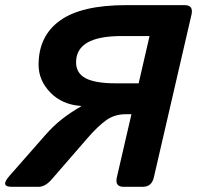

<svg xmlns="http://www.w3.org/2000/svg" viewBox="-30 -720 760 740"><path d="M15.1 0Q-30.8 0 6.3 -42L144 -198.7Q175.3 -234.4 207.8 -260Q240.2 -285.6 283.2 -310.5V-311.5Q209.5 -316.4 164.1 -363.3Q118.7 -410.2 118.7 -470.2Q118.7 -581.5 201.4 -640.9Q284.2 -700.2 455.6 -700.2H682.1Q716.3 -700.2 708 -663.6L563 -36.6Q554.7 0 520.5 0H446.3Q412.1 0 420.4 -36.6L476.6 -279.8H454.6Q411.6 -279.8 379.2 -256.6Q346.7 -233.4 306.2 -186.5L169.4 -28.8Q144.5 0 118.7 0ZM263.2 -480Q263.2 -438 300 -418.5Q336.9 -398.9 415.5 -398.9H504.4L546.4 -581.1H439.9Q350.1 -581.1 306.6 -555.7Q263.2 -530.3 263.2 -480Z"/></svg>

Font: Istok
Style: Bold Italic
Weight: 700
Italic angle: -13°
Designer: Andrey V. Panov
Foundry: Andrey V. Panov
Version: Version 1.0.3